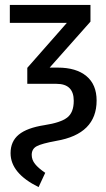

<svg xmlns="http://www.w3.org/2000/svg" viewBox="-20 -547 433 781"><path d="M23 76Q23 28 56.5 0.5Q90 -27 161 -38Q226 -48 253 -68.5Q280 -89 280 -137Q280 -206 210 -206H91V-271L252 -454H20V-527H348V-459L182 -272H215Q290 -272 331.5 -237.5Q373 -203 373 -138Q373 -2 209 26Q149 37 129 48Q109 59 109 83Q109 103 122.5 120Q136 137 164 156L137 214Q23 158 23 76Z"/></svg>

Font: Fira Sans Extra Condensed
Style: Regular
Weight: 400
Width: 1
Designer: Carrois Corporate & Edenspiekermann AG
Foundry: Carrois Corporate GbR & Edenspiekermann AG
Version: Version 4.203